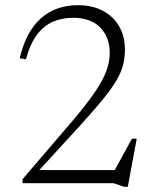

<svg xmlns="http://www.w3.org/2000/svg" viewBox="-20 -706 606 740"><path d="M416 -39 488.5 -171.5H507L472.5 14H458.5L417.5 0H67V-15.5L264 -245.5Q318.5 -310 348.8 -355.5Q379 -401 391 -435.5Q403 -470 403 -501.5Q403 -563 366 -600.2Q329 -637.5 261.5 -637.5Q221 -637.5 185.8 -623Q150.5 -608.5 123.5 -573.5Q96.5 -538.5 80 -477.5L56 -481.5Q80 -584 137.2 -635Q194.5 -686 280.5 -686Q335.5 -686 376.2 -664.5Q417 -643 439.2 -604.5Q461.5 -566 461.5 -515.5Q461.5 -485 454.8 -457.2Q448 -429.5 430.2 -398.5Q412.5 -367.5 379.5 -326.8Q346.5 -286 294.5 -228.5L109.5 -26.5L111.5 -50.5H439Z"/></svg>

Font: Newsreader 16pt 16pt Light
Style: Regular
Weight: 300
Version: Version 1.003